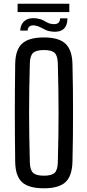

<svg xmlns="http://www.w3.org/2000/svg" viewBox="-20 -1009 472 1036"><path d="M217 7Q135 7 99 -26Q63 -59 62 -136Q61 -211 60.5 -276Q60 -341 60 -402Q60 -463 60.5 -527Q61 -591 62 -664Q63 -740 99 -773.5Q135 -807 217 -807Q297 -807 333 -773.5Q369 -740 371 -664Q373 -591 373.5 -527Q374 -463 374 -402Q374 -341 373.5 -276Q373 -211 371 -136Q369 -59 333 -26Q297 7 217 7ZM217 -61Q259 -61 275 -76.5Q291 -92 292 -133Q294 -210 295 -274.5Q296 -339 296 -399.5Q296 -460 295 -524.5Q294 -589 292 -667Q291 -708 275 -723.5Q259 -739 217 -739Q175 -739 158.5 -723.5Q142 -708 141 -667Q139 -591 138 -527.5Q137 -464 137 -403Q137 -342 138 -277Q139 -212 141 -133Q142 -92 158.5 -76.5Q175 -61 217 -61ZM89 -844Q91 -880 114.5 -897.5Q138 -915 176 -910Q198 -907 211.5 -900Q225 -893 237 -886.5Q249 -880 266 -879Q304 -876 304 -910H344Q343 -832 265 -838Q242 -840 227 -847Q212 -854 199.5 -861Q187 -868 171 -871Q132 -878 129 -844ZM75 -944V-989H354V-944Z"/></svg>

Font: Big Shoulders Text
Style: Regular
Weight: 400
Designer: Patric King
Foundry: XO Type Co
Version: Version 1.000; ttfautohint (v1.8.2)